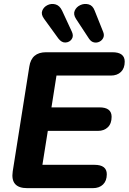

<svg xmlns="http://www.w3.org/2000/svg" viewBox="-20 -976 667 996"><path d="M121 0Q33 0 46 -87L132 -630Q143 -705 219 -705H563Q627 -705 627 -656Q627 -622 607.5 -603Q588 -584 555 -584H273L247 -419H496Q559 -419 559 -370Q559 -335 539.5 -316Q520 -297 488 -297H228L200 -121H470Q534 -121 534 -72Q534 -38 514.5 -19Q495 0 462 0ZM442 -775 375 -877Q359 -901 367.5 -920.5Q376 -940 396.5 -949.5Q417 -959 439 -953.5Q461 -948 471 -921L515 -811Q522 -794 516 -780.5Q510 -767 496.5 -760Q483 -753 468 -756Q453 -759 442 -775ZM283 -776 209 -878Q192 -901 199 -920Q206 -939 225.5 -949Q245 -959 267 -953.5Q289 -948 302 -921L353 -811Q363 -789 352 -773Q341 -757 320.5 -755.5Q300 -754 283 -776Z"/></svg>

Font: Nunito ExtraBold
Style: Italic
Weight: 800
Italic angle: -9°
Designer: Vernon Adams
Foundry: Vernon Adams
Version: Version 3.601; ttfautohint (v1.8.2.53-6de2)